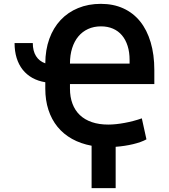

<svg xmlns="http://www.w3.org/2000/svg" viewBox="-20 -757 882 1003"><path d="M151.3 -532Q151.3 -491.1 168.1 -464.1Q185 -437.1 216.6 -426.1Q217 -496.8 237.7 -554.2Q258.5 -611.5 296.5 -652.2Q334.5 -692.8 388 -714.8Q441.4 -736.9 506.7 -736.9Q572.4 -736.9 624.3 -713.2Q676.1 -689.6 712 -645.1Q747.9 -600.5 767 -536.2Q786.2 -471.9 786.2 -391V-317.8H345.5V-294Q345.5 -250 358.7 -215Q371.8 -180 397.2 -155.9Q422.6 -131.7 459.9 -119Q497.2 -106.2 545.5 -106.2Q564.6 -106.2 586.6 -108.5Q608.7 -110.8 631.6 -115.1Q654.5 -119.3 677.4 -125.4Q700.3 -131.4 720.9 -138.8L745 -29.1Q731.9 -21.7 714 -15.3Q696 -8.9 675.2 -3.9Q654.5 1.1 631.2 4.6Q608 8.2 584.2 9.9V225.9H458.5V4.3Q401.3 -6.4 356.4 -31.4Q311.4 -56.5 280.4 -94.6Q249.3 -132.8 233 -183.1Q216.6 -233.3 216.6 -294V-327.4Q179 -333.5 149.1 -350.1Q119.3 -366.8 98.5 -392.9Q77.8 -419 66.9 -454.2Q56.1 -489.3 56.1 -532ZM657 -424.7V-443.2Q657 -484.4 646.7 -517Q636.4 -549.7 617.2 -572.4Q598 -595.2 570.3 -607.2Q542.6 -619.3 507.5 -619.3Q470.2 -619.3 440.3 -605.6Q410.5 -592 389.4 -566.8Q368.3 -541.5 356.9 -505.5Q345.5 -469.5 345.5 -424.7Z"/></svg>

Font: Interop SemBd
Style: Regular
Weight: 600
Designer: Rasmus Andersson, Google, Jang Haemin
Foundry: jhaemin
Version: Version 1.008